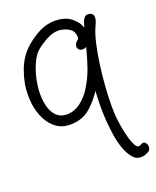

<svg xmlns="http://www.w3.org/2000/svg" viewBox="-144 -575 769 944"><g transform="rotate(-20 241.0 -102.5)"><path d="M429 285Q402 285 384.5 262.5Q367 240 356 210Q343 174 337.5 136Q332 98 329 61Q326 23 326 -14Q326 -56 329 -98L325 -92Q301 -56 268 -25.5Q235 5 191 13Q173 16 158 16Q115 16 85 -6Q55 -28 37 -64Q19 -100 13 -143Q10 -166 10 -190Q10 -254 34 -318Q58 -382 106 -423Q141 -453 179 -471.5Q217 -490 257 -490Q311 -490 342.5 -465Q374 -440 384 -409Q387 -420 391.5 -434Q396 -448 405 -457.5Q414 -467 429 -464Q442 -461 446.5 -454.5Q451 -448 451 -439Q451 -426 445 -412.5Q439 -399 435 -390Q422 -360 411.5 -313.5Q401 -267 393.5 -212Q386 -157 382 -102Q378 -47 378 -2Q378 14 378.5 28.5Q379 43 380 55Q382 76 387.5 110.5Q393 145 402 175Q409 198 417.5 214.5Q426 231 437 231Q440 231 442.5 229.5Q445 228 448 227Q456 222 461 222Q470 222 476 230.5Q482 239 482 250Q482 257 479 263.5Q476 270 468 274Q449 285 429 285ZM158 -37Q198 -37 230.5 -62Q263 -87 283 -119Q313 -166 330 -215Q347 -264 360 -317Q351 -311 340 -311Q328 -311 321.5 -318Q315 -325 315 -334Q315 -348 328 -360L333 -364Q338 -369 338 -374Q338 -404 319 -418.5Q300 -433 271 -438Q267 -439 258 -439Q229 -439 197 -422Q165 -405 142 -386Q120 -368 103.5 -333Q87 -298 77.5 -256.5Q68 -215 68 -174Q68 -137 77 -106Q86 -75 106 -56Q126 -37 158 -37Z"/></g></svg>

Font: Twinkle Star
Style: Regular
Weight: 400
Designer: Robert E. Leuschke
Foundry: Robert E. Leuschke
Version: Version 2.010; ttfautohint (v1.8.3)